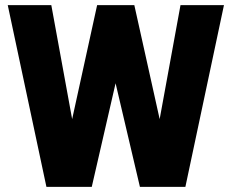

<svg xmlns="http://www.w3.org/2000/svg" viewBox="-20 -731 909 751"><path d="M604.5 -265.1 686 -710.9H856L705.1 0H527.3L432.1 -405.3L338.9 0H161.6L10.3 -710.9H180.7L262.2 -265.1L359.9 -710.9H505.4Z"/></svg>

Font: TypoPRO Roboto
Style: Regular
Weight: 900
Designer: Google
Version: Version 2.136; 2016